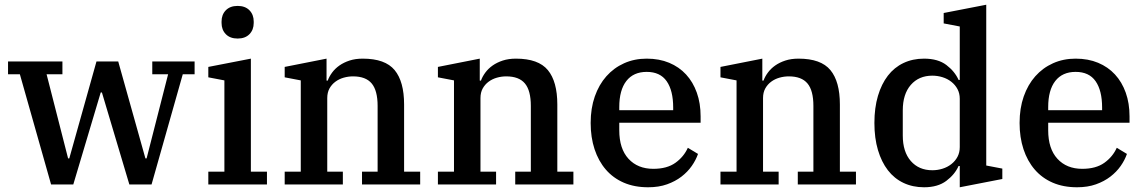

<svg xmlns="http://www.w3.org/2000/svg" viewBox="-20 -780 4837 812"><path d="M64 -466H14V-520H244V-466H177L268 -110H273L388 -520H480L595 -110H600L691 -466H624V-520H803V-466H753L621 0H527L411 -389H406L290 0H196Z M985 -617Q953 -617 935 -635.5Q917 -654 917 -683V-689Q917 -718 935 -736.5Q953 -755 985 -755Q1017 -755 1035 -736.5Q1053 -718 1053 -689V-683Q1053 -654 1035 -635.5Q1017 -617 985 -617ZM861 -54H929V-440L861 -453V-497L1041 -532V-54H1109V0H861Z M1184 -54H1252V-440L1184 -453V-497L1361 -532V-439H1366Q1372 -456 1384.5 -473Q1397 -490 1415.5 -503Q1434 -516 1458.5 -524Q1483 -532 1514 -532Q1609 -532 1649 -483.5Q1689 -435 1689 -338V-54H1757V0H1511V-54H1577V-332Q1577 -397 1552 -427Q1527 -457 1473 -457Q1453 -457 1433.5 -451.5Q1414 -446 1398.5 -434.5Q1383 -423 1373.5 -406Q1364 -389 1364 -365V-54H1430V0H1184Z M1832 -54H1900V-440L1832 -453V-497L2009 -532V-439H2014Q2020 -456 2032.5 -473Q2045 -490 2063.5 -503Q2082 -516 2106.5 -524Q2131 -532 2162 -532Q2257 -532 2297 -483.5Q2337 -435 2337 -338V-54H2405V0H2159V-54H2225V-332Q2225 -397 2200 -427Q2175 -457 2121 -457Q2101 -457 2081.5 -451.5Q2062 -446 2046.5 -434.5Q2031 -423 2021.5 -406Q2012 -389 2012 -365V-54H2078V0H1832Z M2721 12Q2663 12 2618 -7.5Q2573 -27 2542 -63Q2511 -99 2494.5 -149Q2478 -199 2478 -260Q2478 -322 2495.5 -372Q2513 -422 2544.5 -457.5Q2576 -493 2619.5 -512.5Q2663 -532 2715 -532Q2768 -532 2810 -514.5Q2852 -497 2881.5 -465Q2911 -433 2927 -388Q2943 -343 2943 -288V-261H2599V-229Q2599 -151 2638 -108.5Q2677 -66 2743 -66Q2801 -66 2836.5 -91.5Q2872 -117 2889 -155L2932 -129Q2923 -103 2905.5 -78Q2888 -53 2862 -33Q2836 -13 2801 -0.5Q2766 12 2721 12ZM2599 -314H2827V-325Q2827 -397 2799.5 -436.5Q2772 -476 2715 -476Q2659 -476 2629 -437.5Q2599 -399 2599 -327Z M3027 -54H3095V-440L3027 -453V-497L3204 -532V-439H3209Q3215 -456 3227.5 -473Q3240 -490 3258.5 -503Q3277 -516 3301.5 -524Q3326 -532 3357 -532Q3452 -532 3492 -483.5Q3532 -435 3532 -338V-54H3600V0H3354V-54H3420V-332Q3420 -397 3395 -427Q3370 -457 3316 -457Q3296 -457 3276.5 -451.5Q3257 -446 3241.5 -434.5Q3226 -423 3216.5 -406Q3207 -389 3207 -365V-54H3273V0H3027Z M3888 12Q3840 12 3801 -6.5Q3762 -25 3735 -60Q3708 -95 3693 -145.5Q3678 -196 3678 -260Q3678 -324 3693 -374.5Q3708 -425 3735 -460Q3762 -495 3801 -513.5Q3840 -532 3888 -532Q3947 -532 3982.5 -505Q4018 -478 4034 -442H4039V-668L3971 -681V-725L4151 -760V-80L4219 -67V-23L4039 12V-78H4034Q4018 -42 3982 -15Q3946 12 3888 12ZM3923 -60Q3945 -60 3966 -66.5Q3987 -73 4003.5 -86Q4020 -99 4029.5 -117Q4039 -135 4039 -158V-362Q4039 -385 4029.5 -403Q4020 -421 4003.5 -434Q3987 -447 3966 -453.5Q3945 -460 3923 -460Q3866 -460 3832 -421Q3798 -382 3798 -313V-207Q3798 -138 3832 -99Q3866 -60 3923 -60Z M4535 12Q4477 12 4432 -7.5Q4387 -27 4356 -63Q4325 -99 4308.5 -149Q4292 -199 4292 -260Q4292 -322 4309.5 -372Q4327 -422 4358.5 -457.5Q4390 -493 4433.5 -512.5Q4477 -532 4529 -532Q4582 -532 4624 -514.5Q4666 -497 4695.5 -465Q4725 -433 4741 -388Q4757 -343 4757 -288V-261H4413V-229Q4413 -151 4452 -108.5Q4491 -66 4557 -66Q4615 -66 4650.5 -91.5Q4686 -117 4703 -155L4746 -129Q4737 -103 4719.5 -78Q4702 -53 4676 -33Q4650 -13 4615 -0.5Q4580 12 4535 12ZM4413 -314H4641V-325Q4641 -397 4613.5 -436.5Q4586 -476 4529 -476Q4473 -476 4443 -437.5Q4413 -399 4413 -327Z"/></svg>

Font: IBM Plex Serif Medm
Style: Regular
Weight: 500
Designer: Mike Abbink, Paul van der Laan, Pieter van Rosmalen
Foundry: Bold Monday
Version: Version 3.001